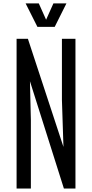

<svg xmlns="http://www.w3.org/2000/svg" viewBox="-20 -1082 528 1102"><path d="M75.2 0V-859.4H140.1L344.2 -238.8L335.4 -508.8V-859.4H413.1V0H346.7L151.9 -615.7L157.2 -391.6V0ZM194.8 -927.7 127 -1062.5H202.6L244.6 -968.8L286.6 -1062.5H361.3L293.9 -927.7Z"/></svg>

Font: AntonioLight
Style: Regular
Weight: 300
Designer: Vernon Adams
Foundry: Vernon Adams
Version: Version 1.002